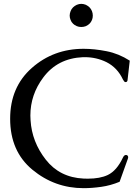

<svg xmlns="http://www.w3.org/2000/svg" viewBox="-20 -959 724 997"><path d="M414.1 18.1Q264.2 18.1 148.4 -77.6Q32.7 -173.3 32.7 -342.3Q32.7 -506.8 145.3 -606.2Q257.8 -705.6 414.1 -705.6Q470.2 -705.6 533.4 -693.1Q596.7 -680.7 653.8 -644L642.1 -541.5Q640.1 -532.7 632.3 -532.7H630.9Q625 -533.2 618.2 -546.4Q589.8 -607.4 533.2 -636.2Q480.5 -662.1 420.9 -662.1H410.6Q278.8 -656.2 204.6 -556.6Q137.7 -467.3 137.7 -358.9Q137.7 -346.7 138.7 -334.5Q145.5 -222.2 217.8 -129.9Q290 -37.6 414.1 -31.7Q425.8 -31.2 436.5 -31.2Q499 -31.2 539.6 -50.3Q586.4 -72.8 618.2 -140.6Q624.5 -154.3 633.8 -154.3Q635.7 -154.3 637.7 -153.8Q645.5 -150.9 645.5 -142.6Q645.5 -138.7 643.6 -133.8L601.1 -15.1Q554.2 4.4 505.9 11.2Q457.5 18.1 414.1 18.1ZM401.9 -818.8Q389.6 -818.8 378.9 -823.2Q365.7 -829.1 359.4 -835.9Q350.6 -844.2 346.7 -855Q341.8 -866.2 341.8 -877.9Q341.8 -889.2 346.7 -901.4Q350.6 -912.1 359.4 -920.9Q366.7 -928.2 378.9 -934.1Q391.1 -939 401.9 -939Q413.6 -939 425.8 -934.1Q436.5 -928.7 444.8 -920.9Q452.6 -913.1 457.5 -901.4Q461.9 -890.1 461.9 -877.9Q461.9 -865.2 457.5 -855Q452.6 -843.3 444.8 -835.9Q437.5 -828.6 425.8 -823.2Q414.6 -818.8 401.9 -818.8Z"/></svg>

Font: Caudex
Style: Regular
Weight: 400
Version: Version 1.01